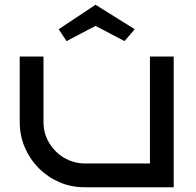

<svg xmlns="http://www.w3.org/2000/svg" viewBox="-20 -788 823 808"><path d="M711 0H336Q279 0 229.5 -21.5Q180 -43 142.5 -81Q105 -119 84 -168.5Q63 -218 63 -275V-550H163V-275Q163 -227 186.5 -187.5Q210 -148 249 -124.5Q288 -101 336 -100H611V-550H711ZM504 -615 382 -679 260 -615 227 -665 382 -768 547 -665Z"/></svg>

Font: Bruno Ace
Style: Regular
Weight: 400
Version: Version 1.100; ttfautohint (v1.8.4.7-5d5b);gftools[0.9.27]